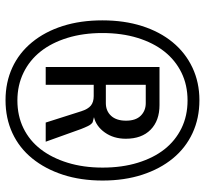

<svg xmlns="http://www.w3.org/2000/svg" viewBox="-44 -708 759 712"><g transform="rotate(90 336.0 -352.5)"><path d="M352 7Q286 7 231.5 -18Q177 -43 137.5 -91Q98 -139 77 -205Q56 -271 56 -352Q56 -433 77 -499Q98 -565 137 -612.5Q176 -660 231 -686Q286 -712 352 -712Q419 -712 474 -686.5Q529 -661 568 -613.5Q607 -566 628.5 -500Q650 -434 650 -353Q650 -272 628.5 -206Q607 -140 568 -92Q529 -44 474 -18.5Q419 7 352 7ZM353 -37Q410 -37 456 -59.5Q502 -82 534 -123.5Q566 -165 584 -223.5Q602 -282 602 -353Q602 -425 584 -483.5Q566 -542 534 -582.5Q502 -623 456 -645.5Q410 -668 353 -668Q296 -668 250 -645.5Q204 -623 171.5 -582Q139 -541 121 -482.5Q103 -424 103 -352Q103 -281 121 -222.5Q139 -164 171.5 -123Q204 -82 250.5 -59.5Q297 -37 353 -37ZM229 -142V-564H370Q428 -564 461.5 -531Q495 -498 495 -439Q495 -394 472 -361.5Q449 -329 415 -321L434 -316Q442 -311 448 -298.5Q454 -286 459 -273L506 -142H435L393 -274Q385 -299 372 -309.5Q359 -320 337 -320H288L295 -327V-142ZM295 -365H363Q392 -365 410 -384.5Q428 -404 428 -440Q428 -476 409.5 -494.5Q391 -513 363 -513H295Z"/></g></svg>

Font: Nunito Sans 7pt Condensed Medium
Style: Italic
Weight: 500
Width: 3
Italic angle: -9°
Designer: Vernon Adams
Foundry: Vernon Adams
Version: Version 3.101;gftools[0.9.27]